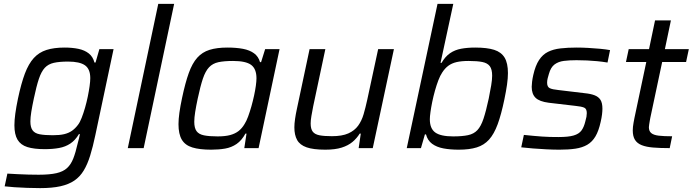

<svg xmlns="http://www.w3.org/2000/svg" viewBox="-20 -763 3568 989"><path d="M186.9 206Q154.5 206 119.6 204.7Q84.8 203.5 54.5 201.4Q24.2 199.4 4 196.8L18 131.2Q42.1 132.7 70.1 134.1Q98.1 135.6 126.6 136.3Q155.2 137 179 137Q236.1 137 270.8 129Q305.5 121 325.5 102.6Q345.5 84.2 357.6 53.2Q369.7 22.2 380.1 -24.1Q383.5 -35.7 386.6 -49Q389.7 -62.4 391.6 -72.1H386.5Q367.9 -40.7 342.4 -23.6Q316.9 -6.6 284.2 -0.7Q251.5 5.3 210.2 5.3Q155.3 5.3 120.9 -5.5Q86.5 -16.3 70.3 -43.4Q54.2 -70.5 54.2 -117.5Q54.2 -144 58.9 -178.1Q63.6 -212.3 72.5 -255Q89 -332.8 108.1 -383.8Q127.3 -434.7 154.1 -464.1Q180.9 -493.4 219.5 -505.7Q258.1 -518 312.6 -518Q352.1 -518 383.9 -511.4Q415.8 -504.7 437.3 -487.8Q458.8 -470.9 466.5 -440.9H472.1L491.9 -510H565L470.9 -66Q458.5 -6.8 444.5 38.3Q430.6 83.5 411.2 115.4Q391.9 147.4 363 167.1Q334.1 186.9 291.1 196.5Q248 206 186.9 206ZM252 -66.4Q287 -66.4 310.4 -71.9Q333.8 -77.5 350.8 -89.4Q367.7 -101.3 381.4 -119.6Q391.6 -132.6 400.7 -156.1Q409.8 -179.6 418 -207.9Q426.1 -236.2 432.1 -265.2Q438 -294.2 441.5 -319.1Q445 -344 445 -360.7Q445 -407.2 417.9 -426.5Q390.7 -445.8 330.8 -445.8Q286.1 -445.8 257.5 -439.4Q228.8 -433 210.9 -413.9Q193 -394.7 180.3 -356.9Q167.6 -319 154.3 -255.5Q145.9 -216.1 141.2 -187Q136.5 -157.9 136.5 -137.3Q136.5 -107.4 147.8 -91.8Q159 -76.1 184.7 -71.3Q210.4 -66.4 252 -66.4Z M638.2 0 795.2 -743H877L720 0Z M1067.9 8Q1008.1 8 971 -3.4Q933.8 -14.7 916.6 -43.4Q899.4 -72.2 899.4 -123.5Q899.4 -148.9 904.1 -182.5Q908.8 -216.1 917.8 -258.3Q934.2 -336.1 952.3 -386.5Q970.3 -436.9 996 -465.7Q1021.8 -494.5 1059.3 -506.2Q1096.8 -518 1151.3 -518Q1197.3 -518 1231.9 -511.4Q1266.5 -504.7 1288.8 -488.3Q1311.1 -472 1319.3 -443.1H1324.9L1345.8 -510H1420L1312 0H1238.4L1249.8 -74.8H1244.2Q1225.1 -39.6 1198.8 -21.5Q1172.5 -3.4 1139.7 2.3Q1107 8 1067.9 8ZM1101 -60.4Q1139.8 -60.4 1165.4 -67.3Q1191 -74.2 1208.8 -88Q1226.5 -101.8 1239.6 -123.9Q1249.4 -139.1 1258.2 -163.1Q1267 -187.2 1274.9 -214.9Q1282.7 -242.7 1288.7 -270.3Q1294.7 -297.9 1297.9 -321.4Q1301.1 -345 1301.1 -359.6Q1301.1 -408.3 1273.7 -428.7Q1246.2 -449 1180.4 -449Q1134.6 -449 1105.1 -442.7Q1075.6 -436.3 1057 -416.6Q1038.3 -396.9 1025.2 -358.3Q1012.2 -319.6 998.4 -255Q990 -215.5 985.4 -186.2Q980.7 -156.8 980.7 -135.6Q980.7 -103.6 992.5 -87.4Q1004.2 -71.2 1031 -65.8Q1057.8 -60.4 1101 -60.4Z M1655.3 8Q1593.9 8 1559.3 -4.1Q1524.7 -16.3 1510.5 -41.9Q1496.3 -67.6 1496.3 -106.8Q1496.3 -126.2 1499.9 -150.6Q1503.4 -175 1509.4 -202.5L1574.7 -510H1655.9L1593.2 -215.1Q1587.8 -187.7 1584 -165.1Q1580.2 -142.4 1580.2 -127Q1580.2 -98.9 1591 -84.8Q1601.8 -70.8 1625.9 -66.1Q1649.9 -61.5 1689.7 -61.5Q1742.1 -61.5 1774.2 -75.8Q1806.4 -90.2 1824.8 -115.6Q1843.2 -141 1853.1 -175.1Q1863 -209.2 1871.5 -248.2L1927.9 -510H2009.1L1900.1 0H1827.5L1838.4 -74.8H1832.8Q1818.1 -50.8 1795.8 -32Q1773.4 -13.2 1739.7 -2.6Q1705.9 8 1655.3 8Z M2342.9 8Q2299 8 2263.9 1.4Q2228.8 -5.3 2205.6 -22.5Q2182.5 -39.7 2174.3 -70.7H2168.7L2148.3 0H2075.2L2233.7 -743H2314.9L2249.2 -439H2254.3Q2273.4 -472 2298.3 -489Q2323.3 -506.1 2355.5 -512Q2387.7 -518 2427.9 -518Q2488.6 -518 2525.3 -506.4Q2561.9 -494.7 2579.2 -466.3Q2596.4 -437.8 2596.4 -386.5Q2596.4 -360.6 2591.7 -327Q2586.9 -293.4 2578 -250.7Q2562 -173.4 2543.5 -123Q2524.9 -72.5 2499.2 -44Q2473.5 -15.5 2435.9 -3.8Q2398.4 8 2342.9 8ZM2314.3 -60.4Q2361.1 -60.4 2390.9 -66.8Q2420.7 -73.1 2439.1 -92.8Q2457.5 -112.5 2470.5 -151.5Q2483.5 -190.4 2497.4 -255Q2505.2 -294.5 2510.2 -323.5Q2515.1 -352.6 2515.1 -373.3Q2515.1 -405.7 2503.1 -422Q2491 -438.2 2464.7 -443.6Q2438.4 -449 2394.2 -449Q2357.1 -449 2332 -443.2Q2306.9 -437.3 2289.2 -424.1Q2271.5 -410.9 2257.8 -389.4Q2247.5 -374.2 2238.1 -349.7Q2228.8 -325.3 2220.6 -296.3Q2212.5 -267.4 2206.5 -238.4Q2200.6 -209.4 2197.4 -186Q2194.1 -162.5 2194.1 -148.8Q2194.1 -100.6 2222.1 -80.5Q2250 -60.4 2314.3 -60.4Z M2861.7 8Q2831 8 2795.2 6.2Q2759.5 4.5 2725.5 1.7Q2691.6 -1.1 2664.9 -4.1L2678.5 -68.1Q2706.5 -65.1 2729.2 -63.1Q2751.8 -61.1 2772.2 -59.6Q2792.6 -58.1 2812.9 -57.6Q2833.2 -57.1 2856.5 -57.1Q2908 -57.1 2935.2 -65.2Q2962.4 -73.2 2975.3 -90.9Q2988.2 -108.7 2995.1 -137.9Q2999.1 -151 3000.9 -161.5Q3002.6 -172 3002.6 -180.4Q3002.6 -202.9 2988.8 -208.7Q2974.9 -214.6 2944.5 -217.6L2807 -233.7Q2758.6 -239.8 2738.7 -259.3Q2718.8 -278.8 2718.8 -315.8Q2718.8 -325.7 2720.8 -342.1Q2722.8 -358.5 2726.8 -376.1Q2737.8 -425.2 2756.7 -453.8Q2775.5 -482.4 2802.8 -495.9Q2830.2 -509.5 2867.1 -513.7Q2904 -518 2950.7 -518Q2979.1 -518 3010.3 -516.2Q3041.6 -514.5 3071.3 -511.7Q3100.9 -508.9 3122.4 -504.9L3109.4 -440.9Q3082 -445.4 3055.9 -447.9Q3029.8 -450.3 3003.8 -451.6Q2977.8 -452.9 2949.7 -452.9Q2913.1 -452.9 2884.7 -449.3Q2856.3 -445.7 2836.5 -431Q2816.8 -416.3 2807.4 -382.2Q2803.9 -371 2801.1 -359.8Q2798.2 -348.6 2798.2 -336.9Q2798.2 -315.4 2811.8 -308.8Q2825.3 -302.2 2856.6 -299.2L2991.7 -283Q3022.6 -280 3042.8 -272.2Q3063 -264.4 3073.1 -248.6Q3083.1 -232.7 3083.1 -203Q3083.1 -191.2 3081.1 -173.9Q3079.1 -156.7 3074.1 -135.3Q3064 -88.9 3047.2 -60.4Q3030.3 -32 3004.9 -17.2Q2979.5 -2.5 2944.1 2.8Q2908.8 8 2861.7 8Z M3429.7 0Q3380.7 0 3344.8 -3Q3309 -5.9 3285.6 -15.2Q3262.2 -24.5 3250.8 -42.6Q3239.4 -60.8 3239.4 -91.2Q3239.4 -100.3 3240.4 -110Q3241.5 -119.8 3243.5 -131.2Q3245.5 -142.7 3248.1 -155.5L3309.1 -443.8H3204.4L3218.5 -510H3323.2L3354.2 -658H3435.9L3404.9 -510H3528.2L3514.1 -443.8H3390.9L3329.7 -155.5Q3328.7 -150.5 3327.1 -141.1Q3325.5 -131.7 3324 -122Q3322.4 -112.4 3322.4 -107.8Q3322.4 -87.7 3334.5 -77.6Q3346.6 -67.4 3372.8 -64.2Q3399 -61 3442.2 -61Z"/></svg>

Font: Saira Thin
Style: Italic
Weight: 100
Italic angle: -12°
Designer: Hector Gatti with collaboration of the Omnibus-Type team
Foundry: Omnibus-Type
Version: Version 1.101